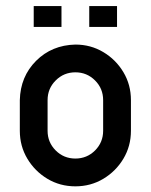

<svg xmlns="http://www.w3.org/2000/svg" viewBox="-20 -624 509 648"><path d="M328.1 -286.1Q328.1 -325.2 300.8 -352.5Q273.4 -379.9 234.4 -379.9Q195.3 -379.9 168 -352.5Q140.6 -325.2 140.6 -286.1V-182.6Q140.6 -143.6 168 -116.2Q195.3 -88.9 234.4 -88.9Q273.4 -88.9 300.8 -116.2Q328.1 -143.6 328.1 -182.6ZM421.9 -286.1V-182.6Q421.9 -130.9 396.5 -88.4Q371.1 -45.9 328.6 -20.5Q286.1 4.9 234.4 4.9Q182.6 4.9 140.1 -20.5Q97.7 -45.9 72.3 -88.4Q46.9 -130.9 46.9 -182.6V-286.1Q48.8 -365.7 101.8 -418.7Q154.8 -471.7 234.4 -473.6Q286.1 -473.6 328.6 -448.2Q371.1 -422.9 396.5 -380.4Q421.9 -337.9 421.9 -286.1ZM93.8 -533.2V-603.5H187.5V-533.2ZM281.2 -533.2V-603.5H375V-533.2Z"/></svg>

Font: Lambda
Style: Regular
Weight: 400
Designer: GGBotNet
Version: 0.22